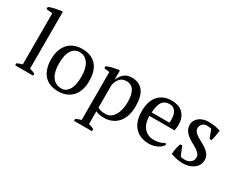

<svg xmlns="http://www.w3.org/2000/svg" viewBox="-107 -1305 2571 2057"><g transform="rotate(30 1178.0 -276.0)"><path d="M263 0H41V-25Q74 -41 107 -49V-682L31 -690V-716Q57 -728 96 -737Q135 -746 172 -752H197V-49Q230 -41 263 -25Z M438 -250Q438 -205 446.5 -165Q455 -125 473.5 -95.5Q492 -66 522 -49Q552 -32 594 -32Q648 -32 682.5 -85Q717 -138 717 -250Q717 -296 708.5 -335.5Q700 -375 682 -404.5Q664 -434 636 -451Q608 -468 569 -468Q510 -468 474 -415Q438 -362 438 -250ZM342 -250Q342 -313 358.5 -361.5Q375 -410 406 -443.5Q437 -477 480.5 -494.5Q524 -512 577 -512Q639 -512 684 -493Q729 -474 757.5 -439.5Q786 -405 799.5 -357Q813 -309 813 -250Q813 -124 749 -56Q685 12 577 12Q517 12 473 -6.5Q429 -25 400 -59.5Q371 -94 356.5 -142.5Q342 -191 342 -250Z M1160 -450Q1111 -450 1082 -419Q1053 -388 1041 -334V-54Q1059 -43 1081.5 -37.5Q1104 -32 1140 -32Q1173 -32 1199.5 -49Q1226 -66 1244.5 -97Q1263 -128 1273 -169.5Q1283 -211 1283 -261Q1283 -302 1276.5 -336.5Q1270 -371 1255.5 -396.5Q1241 -422 1217.5 -436Q1194 -450 1160 -450ZM1107 200H885V175Q919 159 951 151V-442L885 -450V-476Q917 -490 950.5 -498.5Q984 -507 1016 -512H1041V-400H1042Q1062 -451 1098 -481.5Q1134 -512 1192 -512Q1281 -512 1330 -453Q1379 -394 1379 -261Q1379 -198 1362.5 -147Q1346 -96 1315.5 -61Q1285 -26 1241.5 -7Q1198 12 1145 12Q1108 12 1087 7.5Q1066 3 1041 -8V151Q1057 153 1073 158.5Q1089 164 1107 175Z M1683 -468Q1626 -468 1596 -429.5Q1566 -391 1560 -294H1780Q1781 -303 1781.5 -311.5Q1782 -320 1782 -328Q1782 -392 1758 -430Q1734 -468 1683 -468ZM1866 -70Q1858 -53 1841 -38Q1824 -23 1802 -12Q1780 -1 1754 5.5Q1728 12 1701 12Q1642 12 1597 -6.5Q1552 -25 1522 -59.5Q1492 -94 1476.5 -142Q1461 -190 1461 -250Q1461 -378 1520 -445Q1579 -512 1687 -512Q1722 -512 1756 -502.5Q1790 -493 1816.5 -471Q1843 -449 1859.5 -412.5Q1876 -376 1876 -322Q1876 -305 1874.5 -287.5Q1873 -270 1869 -250H1557Q1557 -208 1567.5 -171.5Q1578 -135 1599 -108Q1620 -81 1652 -65.5Q1684 -50 1727 -50Q1762 -50 1798 -60Q1834 -70 1852 -86Z M2218 -114Q2218 -142 2200.5 -161.5Q2183 -181 2156 -198Q2129 -215 2098.5 -231Q2068 -247 2041 -268.5Q2014 -290 1996.5 -318Q1979 -346 1979 -387Q1979 -414 1991.5 -437Q2004 -460 2025 -476.5Q2046 -493 2074 -502.5Q2102 -512 2134 -512Q2188 -512 2222.5 -506Q2257 -500 2289 -489Q2285 -457 2279.5 -424.5Q2274 -392 2264 -358H2239L2201 -460Q2189 -465 2174 -466.5Q2159 -468 2143 -468Q2125 -468 2111.5 -461.5Q2098 -455 2088.5 -445Q2079 -435 2074 -422Q2069 -409 2069 -396Q2069 -369 2086.5 -349.5Q2104 -330 2131 -313.5Q2158 -297 2188.5 -281Q2219 -265 2246 -245Q2273 -225 2290.5 -198.5Q2308 -172 2308 -135Q2308 -101 2293.5 -74Q2279 -47 2253.5 -28Q2228 -9 2194.5 1.5Q2161 12 2123 12Q2080 12 2044 4.5Q2008 -3 1969 -17Q1971 -53 1978 -86.5Q1985 -120 1996 -151H2021L2065 -42Q2076 -34 2091.5 -33Q2107 -32 2120 -32Q2164 -32 2191 -56Q2218 -80 2218 -114Z"/></g></svg>

Font: PTSerif
Style: Regular
Weight: 400
Designer: A.Korolkova, O.Umpeleva, V.Yefimov
Foundry: ParaType Ltd
Version: Version 1.000W OFL; ttfautohint (v1.2) -l 8 -r 50 -G 200 -x 